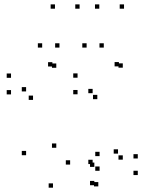

<svg xmlns="http://www.w3.org/2000/svg" viewBox="-20 -848 660 890"><path d="M441.6 -56.3V-76.3H421.6V-56.3ZM441.6 -124.3V-144.3H421.6V-124.3ZM305.1 -85.1V-105.1H285.1V-85.1ZM240.9 -163V-183H220.9V-163ZM240.9 -533.8V-553.8H220.9V-533.8ZM222.8 -539.8V-559.8H202.8V-539.8ZM31.1 -487.3V-507.3H11.1V-487.3ZM31.1 -410.4V-430.4H11.1V-410.4ZM133.1 -384.9V-404.9H113.1V-384.9ZM101 -424.2V-444.2H81V-424.2ZM101 -128.5V-148.5H81V-128.5ZM225.6 22V2H205.6V22ZM435.7 16V-4H415.7V16ZM618.7 -36.5V-56.5H598.7V-36.5ZM618.7 -113.4V-133.4H598.7V-113.4ZM527.1 -135.9V-155.9H507.1V-135.9ZM549.2 -107.9V-127.9H529.2V-107.9ZM549.2 -534.3V-554.3H529.2V-534.3ZM531.2 -540.3V-560.3H511.2V-540.3ZM339.5 -487.8V-507.8H319.5V-487.8ZM339.5 -410.9V-430.9H319.5V-410.9ZM431.1 -388.3V-408.3H411.1V-388.3ZM409.4 -416V-436H389.4V-416ZM409.4 -87.5V-107.5H389.4V-87.5ZM417.3 -74.4V-94.4H397.3V-74.4ZM417.3 10.6V-9.4H397.3V10.6ZM461.1 -627.4V-647.4H441.1V-627.4ZM554.9 -807.7V-827.7H534.9V-807.7ZM440.3 -807.7V-827.7H420.3V-807.7ZM381.5 -627.4V-647.4H361.5V-627.4ZM255.6 -627.4V-647.4H235.6V-627.4ZM348.9 -807.7V-827.7H328.9V-807.7ZM234.8 -807.7V-827.7H214.8V-807.7ZM175.5 -627.4V-647.4H155.5V-627.4Z"/></svg>

Font: Monaspace Xenon Dots Var
Style: Regular
Weight: 400
Designer: Riley Cran and the Lettermatic Team
Version: Version 1.100 (Monaspace Xenon Dots)